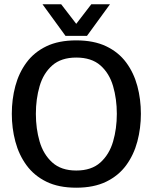

<svg xmlns="http://www.w3.org/2000/svg" viewBox="-20 -864 711 894"><path d="M335 10Q253 10 196 -18Q139 -46 103.5 -94.5Q68 -143 51.5 -205Q35 -267 35 -334Q35 -402 51.5 -463.5Q68 -525 103.5 -573Q139 -621 196 -648.5Q253 -676 335 -676Q417 -676 474.5 -648.5Q532 -621 567.5 -573Q603 -525 619.5 -463.5Q636 -402 636 -334Q636 -267 619.5 -205Q603 -143 567.5 -94.5Q532 -46 474.5 -18Q417 10 335 10ZM335 -70Q406 -70 447.5 -107.5Q489 -145 506.5 -205Q524 -265 524 -334Q524 -403 506.5 -463Q489 -523 447.5 -559.5Q406 -596 335 -596Q265 -596 223.5 -559.5Q182 -523 164.5 -463Q147 -403 147 -334Q147 -265 164.5 -205Q182 -145 223.5 -107.5Q265 -70 335 -70ZM492 -844 385 -697H285L178 -844H265L335 -753L405 -844Z"/></svg>

Font: Epunda Sans Medium
Style: Regular
Weight: 500
Designer: Simon Atzbach
Foundry: typofactur
Version: Version 2.204; ttfautohint (v1.8.4.7-5d5b)